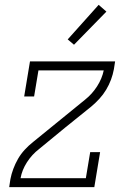

<svg xmlns="http://www.w3.org/2000/svg" viewBox="-20 -774 540 794"><path d="M18 0 23 -33Q27 -54 35 -75.5Q43 -97 54.5 -117Q66 -137 82 -154.5Q98 -172 117 -187L332 -362Q361 -385 381.5 -417Q402 -449 409 -483H139L121 -375H80L104 -520H456L451 -488Q447 -466 439 -444.5Q431 -423 419 -403Q407 -383 391 -365.5Q375 -348 357 -333L249 -246L142 -158Q112 -135 91.5 -103Q71 -71 65 -37H335L353 -145H394L370 0ZM286 -589 260 -611 388 -754 420 -726Z"/></svg>

Font: Iosevka Curly Slab Extralight
Style: Italic
Weight: 200
Italic angle: -9°
Monospace: yes
Designer: Belleve Invis
Foundry: Belleve Invis
Version: Version 22.1.2; ttfautohint (v1.8.4)